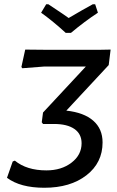

<svg xmlns="http://www.w3.org/2000/svg" viewBox="-20 -877 552 906"><path d="M429 -857 442 -817Q378 -775 315 -722H290Q230 -777 174 -817L198 -857H208Q291 -802 304 -792Q325 -805 366 -828Q407 -851 418 -857ZM189 9Q76 9 13 -38L40 -115L50 -119Q106 -73 199 -73Q270 -73 317.5 -109.5Q365 -146 365 -201Q365 -245 331 -268.5Q297 -292 235 -292H183L177 -300L183 -346L385 -563H188L85 -555L81 -561L99 -643L200 -642H449L502 -643L493 -570L293 -355Q376 -346 420 -307.5Q464 -269 464 -205Q464 -109 388 -50Q312 9 189 9Z"/></svg>

Font: Alegreya Sans SC Medium
Style: Italic
Weight: 500
Italic angle: -7°
Designer: Juan Pablo del Peral
Foundry: Huerta Tipografica
Version: Version 2.007